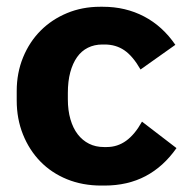

<svg xmlns="http://www.w3.org/2000/svg" viewBox="-20 -550 568 579"><path d="M285.6 9.6H294.8Q365 9.6 419 -18.9Q473 -47.4 512.2 -103.4L408.2 -183.2Q386.6 -144.4 360.4 -125.5Q334.2 -106.6 302 -106.6H293.2Q268.4 -106.6 248.5 -116.6Q228.6 -126.6 214.4 -145Q200.2 -163.4 192.4 -190.3Q184.6 -217.2 184.6 -250.6V-269.4Q184.6 -305 191.9 -332Q199.2 -359 212.4 -377.7Q225.6 -396.4 245.1 -406.1Q264.6 -415.8 289 -415.8H295.4Q329.6 -415.8 355.2 -398.2Q380.8 -380.6 403.8 -340.4L508.8 -414.8Q470.2 -471.2 414.4 -500.4Q358.6 -529.6 290.4 -529.6H281.8Q228.2 -529.6 182.2 -510.5Q136.2 -491.4 102.5 -457.6Q68.8 -423.8 49.6 -377Q30.4 -330.2 30.4 -275.4V-247Q30.4 -191.6 49.3 -144.5Q68.2 -97.4 101.7 -63Q135.2 -28.6 182 -9.5Q228.8 9.6 285.6 9.6Z"/></svg>

Font: Fixel Variable
Style: Regular
Weight: 100
Width: 3
Designer: AlfaBravo + MacPaw
Foundry: Kyrylo Tkachov, Marchela Mozhyna, Serhii Makarenko, Maria Weinstein, Zakhar Kryvoshyya
Version: Version 1.211